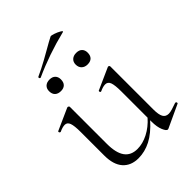

<svg xmlns="http://www.w3.org/2000/svg" viewBox="-202 -784 893 893"><g transform="rotate(-45 245.0 -337.5)"><path d="M484 -55Q488 -55 489.5 -50.5Q491 -46 487 -44L375 8L371 9Q362 9 352.5 -13.5Q343 -36 343 -71V-80Q302 -34 262 -13.5Q222 7 180 7Q131 7 103.5 -24Q76 -55 76 -115V-270Q76 -311 69.5 -328.5Q63 -346 47 -346Q32 -346 11 -336H9Q5 -336 3.5 -341Q2 -346 6 -347L111 -394L115 -395Q117 -395 120 -393Q123 -391 123 -388V-145Q123 -85 144 -56Q165 -27 207 -27Q242 -27 278 -45.5Q314 -64 343 -97V-270Q343 -311 336.5 -328.5Q330 -346 313 -346Q298 -346 277 -336H275Q271 -336 270 -341Q269 -346 273 -347L378 -394L381 -395Q384 -395 386.5 -393Q389 -391 389 -388V-105Q389 -71 397.5 -55.5Q406 -40 426 -40Q436 -40 450.5 -44.5Q465 -49 482 -55ZM122 -580Q118 -580 116.5 -584.5Q115 -589 119 -591Q154 -607 189.5 -626.5Q225 -646 233 -651Q271 -673 291 -683Q295 -685 311.5 -679.5Q328 -674 340.5 -666.5Q353 -659 346 -657Q228 -628 123 -580ZM106 -508Q106 -525 116.5 -535Q127 -545 146 -545Q164 -545 174 -535Q184 -525 184 -508Q184 -489 174 -479Q164 -469 146 -469Q127 -469 116.5 -479Q106 -489 106 -508ZM281 -508Q281 -525 292 -535Q303 -545 321 -545Q340 -545 350 -535Q360 -525 360 -508Q360 -489 350 -479Q340 -469 321 -469Q303 -469 292 -479.5Q281 -490 281 -508Z"/></g></svg>

Font: Cormorant Infant Light
Style: Regular
Weight: 300
Designer: Christian Thalmann (Catharsis Fonts)
Version: Version 3.000